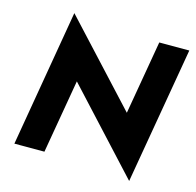

<svg xmlns="http://www.w3.org/2000/svg" viewBox="-110 -847 1013 994"><g transform="rotate(15 396.5 -350.0)"><path d="M632 -700 564 -305 168 -733 43 0H204L272 -395L667 33L793 -700Z"/></g></svg>

Font: Jost
Style: Bold Italic
Weight: 700
Italic angle: -5°
Version: Version 3.710